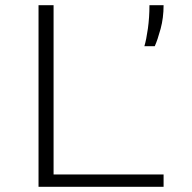

<svg xmlns="http://www.w3.org/2000/svg" viewBox="-20 -720 740 740"><path d="M128.5 0V-700H186.5V-47.5H610.5V0ZM536.5 -542Q544 -567 550 -609.8Q556 -652.5 556 -700H610.5Q610.5 -651 599 -608.8Q587.5 -566.5 576.5 -542Z"/></svg>

Font: Trispace SemiExpanded ExtraLight
Style: Regular
Weight: 200
Width: 6
Designer: Tyler Finck
Foundry: Etcetera Type Company
Version: Version 1.210; ttfautohint (v1.8.3)